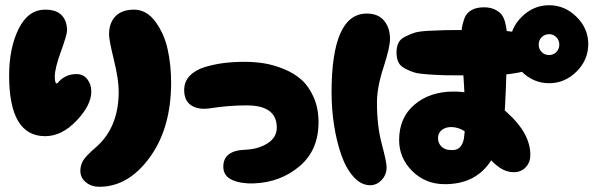

<svg xmlns="http://www.w3.org/2000/svg" viewBox="-20 -720 2279 736"><path d="M361 -4Q472 -4 554 -116.5Q636 -229 636 -404Q636 -469 623 -529.5Q610 -590 576 -636.5Q542 -683 494 -683Q447 -683 422.5 -657.5Q398 -632 398 -588Q398 -566 416.5 -491Q435 -416 435 -369Q435 -230 346 -154Q310 -123 299 -105Q288 -87 288 -65Q288 -39 309 -21.5Q330 -4 361 -4ZM153 -198Q217 -198 273.5 -257.5Q330 -317 330 -369Q330 -397 314.5 -416.5Q299 -436 274 -436Q249 -436 232 -427Q215 -418 207.5 -409Q200 -400 198 -400Q190 -400 190 -426Q190 -458 213.5 -522.5Q237 -587 237 -603Q237 -640 216.5 -661.5Q196 -683 153 -683Q88 -683 51.5 -609.5Q15 -536 15 -430Q15 -198 153 -198Z M954 -17Q1055 -21 1128 -82.5Q1201 -144 1201 -251Q1201 -305 1182.5 -347Q1164 -389 1136 -414Q1108 -439 1069 -455Q1030 -471 993.5 -477Q957 -483 918 -483Q876 -483 839 -478.5Q802 -474 765.5 -463Q729 -452 707.5 -429.5Q686 -407 686 -375Q686 -333 714 -315.5Q742 -298 786 -305Q856 -316 926 -316Q1041 -316 1041 -231Q1041 -193 1005.5 -170.5Q970 -148 920 -146Q836 -143 836 -81Q836 -45 870.5 -30Q905 -15 954 -17Z M1685 -14Q1902 -14 1916 -313Q1923 -446 1923 -570Q1923 -590 1922 -603.5Q1921 -617 1916 -635.5Q1911 -654 1902 -665Q1893 -676 1876 -684Q1859 -692 1835 -692Q1806 -692 1787 -681Q1768 -670 1760.5 -650Q1753 -630 1750.5 -612.5Q1748 -595 1748 -570Q1748 -549 1755.5 -443Q1763 -337 1763 -275Q1763 -198 1755 -176Q1743 -141 1707 -145Q1686 -145 1672.5 -158Q1659 -171 1659 -191Q1659 -210 1673.5 -221.5Q1688 -233 1709 -233Q1738 -233 1764 -215Q1790 -197 1809.5 -171.5Q1829 -146 1849 -121Q1869 -96 1894.5 -78Q1920 -60 1949 -60Q1978 -60 1995.5 -79Q2013 -98 2013 -126Q2013 -209 1923.5 -289Q1834 -369 1719 -369Q1628 -369 1569 -319Q1510 -269 1510 -183Q1510 -114 1560.5 -64Q1611 -14 1685 -14ZM1399 -10Q1424 -10 1443 -30Q1462 -50 1462 -79Q1462 -99 1443.5 -168Q1425 -237 1425 -327Q1425 -385 1450 -461.5Q1475 -538 1475 -571Q1475 -613 1452.5 -640.5Q1430 -668 1386 -668Q1251 -668 1251 -365Q1251 -302 1260.5 -240.5Q1270 -179 1288 -127Q1306 -75 1335 -42.5Q1364 -10 1399 -10ZM1771 -431Q1854 -431 1890 -432.5Q1926 -434 1969 -442Q2012 -450 2027 -468.5Q2042 -487 2042 -519Q2042 -550 2027 -568.5Q2012 -587 1969 -594.5Q1926 -602 1890 -603.5Q1854 -605 1771 -605Q1715 -605 1689 -604.5Q1663 -604 1624.5 -602Q1586 -600 1569 -594.5Q1552 -589 1533 -579.5Q1514 -570 1507 -555Q1500 -540 1500 -519Q1500 -497 1507 -482Q1514 -467 1533 -457Q1552 -447 1569 -442Q1586 -437 1624.5 -434.5Q1663 -432 1689 -431.5Q1715 -431 1771 -431ZM2235 -551Q2235 -611 2190 -655.5Q2145 -700 2085 -700Q2025 -700 1980 -655.5Q1935 -611 1935 -551Q1935 -490 1980 -445.5Q2025 -401 2085 -401Q2145 -401 2190 -445.5Q2235 -490 2235 -551ZM2085 -509Q2068 -509 2056.5 -520.5Q2045 -532 2045 -549Q2045 -566 2056.5 -577.5Q2068 -589 2085 -589Q2101 -589 2112.5 -577.5Q2124 -566 2124 -549Q2124 -532 2112.5 -520.5Q2101 -509 2085 -509Z"/></svg>

Font: Cherry Bomb
Style: Regular
Weight: 400
Designer: satsuyako
Foundry: satsuyako
Version: Version 4.0